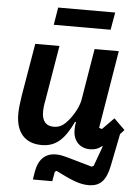

<svg xmlns="http://www.w3.org/2000/svg" viewBox="-60 -760 720 996"><g transform="rotate(5 300.0 -262.0)"><path d="M439 190C498 190 529 159 545 82L579 -88L600 -111L543 -167L483 -106L468 -111L535 -516H409L365 -251C360 -219 341 -180 314 -145C286 -109 264 -96 232 -96C192 -96 171 -121 171 -168C171 -186 173 -205 178 -229L226 -516H100L53 -239C46 -193 44 -169 44 -145C44 -50 92 4 178 4C250 4 295 -34 341 -131H346C343 -117 342 -104 342 -88C342 -33 377 4 430 4C455 4 474 -3 492 -18L495 -16L457 88L447 93L331 60C293 49 277 46 258 46C201 46 166 80 155 148L149 186H250L259 136L268 131C356 176 396 190 439 190ZM187 -623H483L499 -714H202Z"/></g></svg>

Font: IBM Plex Mono SmBld
Style: Italic
Weight: 600
Italic angle: -9.5°
Monospace: yes
Designer: Mike Abbink, Paul van der Laan, Pieter van Rosmalen
Foundry: Bold Monday
Version: Version 2.004